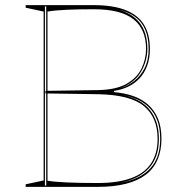

<svg xmlns="http://www.w3.org/2000/svg" viewBox="-20 -728 709 748"><path d="M345 -708Q420 -708 468.5 -689Q517 -670 540.5 -632.5Q564 -595 564 -537Q564 -500 553 -471Q542 -442 523 -422Q504 -402 478.5 -390Q453 -378 424 -374V-369Q462 -366 495.5 -355Q529 -344 554.5 -322.5Q580 -301 594.5 -268Q609 -235 609 -187Q609 -141 593.5 -105.5Q578 -70 547.5 -47Q517 -24 470.5 -12Q424 0 361 0H80V-10L150 -25V-683L80 -698V-708ZM345 -692Q286 -692 241 -690Q196 -688 165 -683V-24Q218 -15 361 -15Q439 -15 491 -34Q543 -53 568.5 -91.5Q594 -130 594 -187Q594 -270 541 -314.5Q488 -359 360 -361L157 -364V-374L360 -377Q432 -378 473 -401.5Q514 -425 531.5 -461.5Q549 -498 549 -537Q549 -615 499.5 -653.5Q450 -692 345 -692ZM155 -5H160V-703H155ZM445 -15Q486 -22 515.5 -36Q545 -50 565 -71.5Q585 -93 594.5 -121.5Q604 -150 604 -187Q604 -228 593 -258Q582 -288 561.5 -308.5Q541 -329 514 -341Q487 -353 455 -359Q528 -344 563.5 -300Q599 -256 599 -187Q599 -114 559 -71.5Q519 -29 445 -15ZM447 -384Q478 -393 503 -412.5Q528 -432 543.5 -463Q559 -494 559 -537Q559 -580 546 -611.5Q533 -643 505.5 -663Q478 -683 434 -692Q492 -679 523 -640.5Q554 -602 554 -537Q554 -490 528.5 -447Q503 -404 447 -384Z"/></svg>

Font: Kalnia Glaze Thin
Style: Regular
Weight: 100
Version: Version 1.110